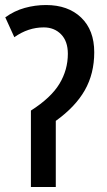

<svg xmlns="http://www.w3.org/2000/svg" viewBox="-20 -744 427 764"><path d="M163 -724Q251 -724 303 -674Q355 -624 355 -536Q355 -451 317.5 -385Q280 -319 202 -263V0H103V-304Q183 -355 216.5 -410.5Q250 -466 250 -530Q250 -580 223 -607.5Q196 -635 154 -635Q92 -635 37 -596L1 -675Q37 -701 78.5 -712.5Q120 -724 163 -724Z"/></svg>

Font: Noto Sans Condensed Medium
Style: Regular
Weight: 500
Width: 3
Designer: Monotype Design Team
Foundry: Monotype Imaging Inc.
Version: Version 2.013; ttfautohint (v1.8.4.7-5d5b)